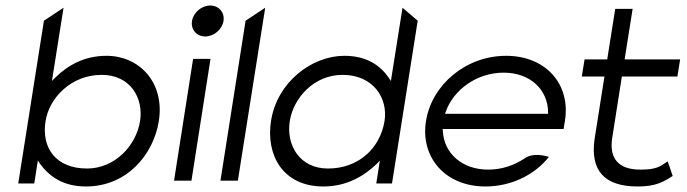

<svg xmlns="http://www.w3.org/2000/svg" viewBox="-20 -664 2485 695"><path d="M104 0 117 -83 125 -71C158 -26 208 11 291 11C441 11 536 -106 555 -226C577 -368 482 -462 366 -462C284 -462 225 -427 180 -383L168 -371L210 -636L139 -589L46 0ZM348 -393C453 -393 500 -308 487 -226C473 -137 396 -54 295 -54C183 -54 129 -128 145 -226C158 -309 237 -393 348 -393Z M723 -532C754 -532 784 -557 789 -588C794 -619 772 -644 741 -644C710 -644 680 -619 675 -588C670 -557 692 -532 723 -532ZM673 -10 742 -451H679L610 -10Z M841 -10 940 -636 869 -589 778 -10Z M1151 11C1234 11 1297 -26 1344 -71L1355 -83L1342 0H1399L1492 -589L1437 -636L1395 -371L1387 -383C1356 -427 1308 -462 1226 -462C1110 -462 983 -368 961 -226C942 -106 1001 11 1151 11ZM1220 -393C1331 -393 1385 -309 1372 -226C1356 -128 1279 -54 1167 -54C1066 -54 1015 -137 1029 -226C1042 -308 1115 -393 1220 -393Z M1737 11C1831 11 1915 -31 1967 -96C1952 -101 1908 -112 1878 -90C1840 -65 1796 -50 1747 -50C1652 -50 1586 -110 1583 -191L1582 -197H2020L2025 -227C2046 -358 1957 -462 1812 -462C1666 -462 1543 -357 1522 -226C1501 -95 1591 11 1737 11ZM1593 -258C1621 -340 1707 -401 1803 -401C1899 -401 1963 -340 1964 -258V-252H1591Z M2168 -387 2132 -159C2117 -49 2165 11 2288 11C2354 11 2380 -5 2415 -27L2397 -80C2369 -61 2356 -50 2298 -50C2217 -50 2185 -92 2196 -164L2231 -387H2432L2442 -449H2241L2270 -632H2207L2178 -449H2096L2086 -387Z"/></svg>

Font: Charger Pro
Style: LitExtObl
Weight: 300
Designer: Jasper
Foundry: Cannot Into Space Fonts
Version: Version 1.09